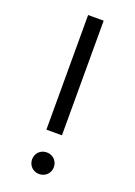

<svg xmlns="http://www.w3.org/2000/svg" viewBox="-142 -787 598 850"><g transform="rotate(20 157.0 -362.0)"><path d="M156.7 5.7Q142.2 5.7 130.5 -1Q118.8 -7.7 112.2 -19.3Q105.5 -31 105.5 -45Q105.5 -59.3 112.2 -71Q118.8 -82.7 130.5 -89.3Q142.2 -96 156.7 -96Q170.8 -96 182.6 -89.3Q194.3 -82.7 201.1 -71Q207.8 -59.3 207.8 -45Q207.8 -31 201.1 -19.3Q194.3 -7.7 182.6 -1Q170.8 5.7 156.7 5.7ZM120 -190V-730H193.3V-190Z"/></g></svg>

Font: Hauora
Style: Regular
Weight: 400
Designer: Wayne Shih
Foundry: WCYS
Version: Version 1.001